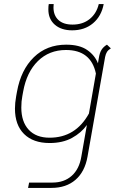

<svg xmlns="http://www.w3.org/2000/svg" viewBox="-20 -698 591 937"><path d="M521 -462Q508 -454 502 -444.5Q496 -435 493 -420L407 67Q394 140 348.5 179.5Q303 219 231 219H117L122 193H236Q293 193 330 160Q367 127 377 66L404 -88Q377 -50 331.5 -25Q286 0 222 0Q142 0 97.5 -44Q53 -88 53 -168Q53 -196 59 -229L63 -251Q82 -357 145 -418.5Q208 -480 303 -480Q368 -480 405.5 -454Q443 -428 458 -389L462 -413Q466 -440 475.5 -455Q485 -470 502 -480ZM414 -144 448 -339Q424 -454 302 -454Q220 -454 165 -400Q110 -346 93 -251L89 -229Q84 -204 84 -173Q84 -104 120 -65Q156 -26 222 -26Q349 -26 414 -144ZM216 -652Q216 -669 218 -678H242Q241 -673 241 -662Q241 -623 265 -600.5Q289 -578 334 -578Q384 -578 417.5 -605Q451 -632 462 -678H486Q475 -619 434 -584.5Q393 -550 332 -550Q279 -550 247.5 -577.5Q216 -605 216 -652Z"/></svg>

Font: KoHo ExtraLight
Style: Italic
Weight: 275
Italic angle: -10°
Version: Version 1.000; ttfautohint (v1.6)